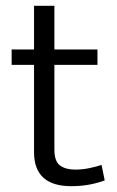

<svg xmlns="http://www.w3.org/2000/svg" viewBox="-20 -640 401 660"><path d="M315 -417H167V-126Q167 -85 186.5 -71Q206 -57 238 -57Q263 -57 287 -62Q311 -67 329 -73L340 -20Q320 -12 290 -6Q260 0 225 0Q97 0 97 -117V-417H20V-470H97V-620H167V-470H315Z"/></svg>

Font: Mukta Mahee Light
Style: Regular
Weight: 300
Designer: Shuchita Grover, Noopur Datye, Girish Dalvi, Yashodeep Gholap
Foundry: Ek Type
Version: Version 2.538;PS 1.000;hotconv 16.6.51;makeotf.lib2.5.65220;